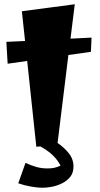

<svg xmlns="http://www.w3.org/2000/svg" viewBox="-20 -676 471 904"><path d="M151 15 108 -389 16 -376 10 -479 98 -483 83 -623 332 -656 312 -494 411 -499 408 -432 302 -417 250 6ZM180 208Q158 208 126 202.5Q94 197 66 187L100 91Q129 104 152.5 110.5Q176 117 204 117Q223 117 236 114Q249 111 265 104Q253 79 228 54.5Q203 30 156 6L184 -44Q215 -27 248 -5Q281 17 303.5 45Q326 73 326 108Q326 138 310.5 157Q295 176 271.5 187.5Q248 199 223.5 203.5Q199 208 180 208Z"/></svg>

Font: Joti One
Style: Regular
Weight: 400
Designer: Eduardo Rodriguez Tunni
Foundry: Eduardo Rodriguez Tunni
Version: Version 1.002; ttfautohint (v1.8.4.7-5d5b);gftools[0.9.24]